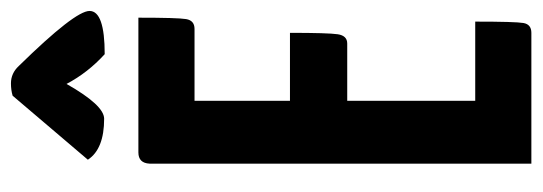

<svg xmlns="http://www.w3.org/2000/svg" viewBox="-332 -634 967 342"><g transform="rotate(-90 151.0 -463.5)"><path d="M204 -913Q302 -813 302 -787Q302 -760 225 -760Q192 -790 172 -828Q134 -761 110 -761Q56 -761 37 -790L151 -924Q161 -927 173 -927Q191 -927 204 -913ZM270 -600H142V-430H263Q263 -362 260.5 -345Q258 -328 244 -328H142V-100H283Q283 -28 280.5 -14Q278 0 263 0H30V-680Q31 -700 50 -700H290Q290 -630 287.5 -615Q285 -600 270 -600Z"/></g></svg>

Font: Yanone Kaffeesatz Bold
Style: Regular
Weight: 700
Designer: Yanone (Cyrillic: Daniel Pouzeot)
Foundry: Yanone
Version: Version 1.003;PS 001.003;hotconv 1.0.88;makeotf.lib2.5.64775